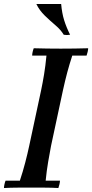

<svg xmlns="http://www.w3.org/2000/svg" viewBox="-24 -945 464 967"><path d="M-4 2Q-4 -6 -1.5 -17Q1 -28 4 -35H76Q91 -80 103 -126Q115 -172 123 -210L183 -490Q191 -528 198 -570.5Q205 -613 210 -665H138Q138 -673 140.5 -684Q143 -695 146 -702Q180 -701 214 -700.5Q248 -700 282 -700Q317 -700 351 -700.5Q385 -701 420 -702Q420 -695 417.5 -684Q415 -673 412 -665H340Q325 -619 314.5 -579.5Q304 -540 293 -490L233 -210Q226 -173 218.5 -129.5Q211 -86 206 -35H278Q278 -28 275.5 -17Q273 -6 270 2Q236 0 202 0Q168 0 133 0Q99 0 65 0Q31 0 -4 2ZM159 -925H284Q288 -879 299 -843.5Q310 -808 329 -770Q313 -767 297 -770Q282 -795 255.5 -817.5Q229 -840 202 -866Q175 -892 159 -925Z"/></svg>

Font: Poltawski Nowy
Style: Italic
Weight: 400
Italic angle: -12°
Designer: Adam Pótawski, Mateusz Machalski, Borys Kosmynka, Ania Wieluska
Foundry: Capitalics.wtf
Version: Version 1.001;gftools[0.9.25]